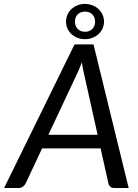

<svg xmlns="http://www.w3.org/2000/svg" viewBox="-52 -938 690 958"><path d="M590 0H518Q505.5 0 498.5 -6.2Q491.5 -12.5 489 -22.5L450 -197.5H158L76 -22.5Q71.5 -13.5 62.2 -6.8Q53 0 41.5 0H-31.5L320 -716.5H414.5ZM189.5 -265.5H435L369 -562Q366 -575 362.5 -591.5Q359 -608 356.5 -627Q349.5 -608 342.2 -591.2Q335 -574.5 328.5 -561.5ZM277.5 -829.5Q277.5 -849 285 -865.5Q292.5 -882 305.5 -893.8Q318.5 -905.5 335.5 -912Q352.5 -918.5 371.5 -918.5Q391 -918.5 408.2 -912Q425.5 -905.5 438.5 -893.8Q451.5 -882 459.2 -865.5Q467 -849 467 -829.5Q467 -810.5 459.2 -794.5Q451.5 -778.5 438.5 -767Q425.5 -755.5 408.2 -749Q391 -742.5 371.5 -742.5Q352.5 -742.5 335.5 -749Q318.5 -755.5 305.5 -767Q292.5 -778.5 285 -794.5Q277.5 -810.5 277.5 -829.5ZM322 -829.5Q322 -808 335.5 -793.8Q349 -779.5 372.5 -779.5Q395 -779.5 408.8 -793.8Q422.5 -808 422.5 -829.5Q422.5 -852 408.8 -866Q395 -880 372.5 -880Q349 -880 335.5 -866Q322 -852 322 -829.5Z"/></svg>

Font: Lato TR
Style: Italic
Weight: 400
Italic angle: -12°
Designer: Lukasz Dziedzic
Foundry: tyPoland Lukasz Dziedzic
Version: Version 1.104 2013